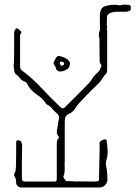

<svg xmlns="http://www.w3.org/2000/svg" viewBox="-20 -823 594 842"><path d="M71 -1Q64 -1 58 -6.5Q52 -12 51 -19Q51 -28 49.5 -36Q48 -44 43 -51Q42 -53 42 -57.5Q42 -62 43 -63Q47 -67 48.5 -75Q50 -83 50.5 -110.5Q51 -138 51 -200Q51 -210 64 -207Q77 -204 77 -183Q76 -156 76 -121.5Q76 -87 76 -40Q76 -27 88 -27H220Q229 -27 229 -38Q229 -43 229 -65Q229 -87 229 -114Q229 -141 229 -164.5Q229 -188 229 -196Q229 -209 237 -217Q240 -220 237 -225Q229 -233 229 -245L237 -296Q240 -303 238.5 -311.5Q237 -320 229 -326Q218 -335 208.5 -347Q199 -359 185 -365Q183 -366 181.5 -369Q180 -372 178 -374Q171 -384 162 -392.5Q153 -401 142 -408Q130 -416 119.5 -426.5Q109 -437 102 -450Q100 -455 96.5 -459.5Q93 -464 88 -465Q75 -470 66.5 -481Q58 -492 47 -500Q44 -503 42 -515Q40 -527 40 -534V-537Q41 -541 41.5 -561.5Q42 -582 42 -607Q42 -632 42 -653Q42 -674 42 -679Q42 -691 50 -697Q54 -701 61 -695.5Q68 -690 72 -685Q74 -684 74 -682Q74 -680 73 -679Q69 -675 68.5 -669.5Q68 -664 68 -659V-533Q68 -528 69.5 -523Q71 -518 75 -515Q123 -479 163 -436Q203 -393 246 -352Q256 -344 264 -352Q291 -379 318.5 -406Q346 -433 372 -461Q378 -467 382 -474Q386 -481 391 -488Q404 -501 411 -508Q418 -515 424 -531Q426 -536 424 -538Q420 -543 418.5 -548Q417 -553 417 -558Q417 -583 416.5 -607Q416 -631 416 -656Q410 -670 417 -688Q419 -692 418.5 -707Q418 -722 418 -727V-759Q420 -787 436.5 -794Q453 -801 478 -802Q488 -803 498.5 -800.5Q509 -798 516 -802Q520 -804 529.5 -802.5Q539 -801 542 -802Q554 -802 554 -789Q554 -776 548 -776Q542 -771 526 -771.5Q510 -772 492 -771.5Q474 -771 461 -765Q448 -759 449 -742Q449 -737 448.5 -725.5Q448 -714 449 -709Q450 -704 449.5 -701.5Q449 -699 448 -695Q450 -693 450 -689V-516Q450 -512 449 -507.5Q448 -503 446 -501Q436 -491 428.5 -478Q421 -465 410 -455Q401 -447 386 -432Q371 -417 355 -400.5Q339 -384 327 -370.5Q315 -357 312 -351Q302 -332 281 -323Q269 -317 266.5 -308.5Q264 -300 264 -289Q264 -245 264 -204Q264 -163 264 -134.5Q264 -106 263 -100Q263 -96 263.5 -92.5Q264 -89 264 -85Q264 -81 263 -68.5Q262 -56 259 -52Q256 -48 263 -37.5Q270 -27 274 -28Q276 -28 277.5 -28.5Q279 -29 280 -29Q290 -29 299 -28Q308 -27 318 -27Q323 -28 340.5 -27.5Q358 -27 375 -27Q392 -27 396 -27Q406 -27 414 -31Q414 -36 414.5 -56Q415 -76 415.5 -101.5Q416 -127 416.5 -150.5Q417 -174 417 -187Q417 -190 416.5 -194Q416 -198 417 -199Q420 -204 427.5 -208Q435 -212 441.5 -212Q448 -212 448 -202Q451 -183 452 -162Q453 -141 447 -123Q444 -113 444 -102Q450 -78 450.5 -56.5Q451 -35 451 -34Q451 -23 441.5 -12Q432 -1 418 -1ZM278 -522Q260 -509 244 -509.5Q228 -510 225 -524Q224 -530 219.5 -536Q215 -542 215 -546Q217 -554 220.5 -560.5Q224 -567 228 -573Q234 -579 244.5 -576.5Q255 -574 266 -568.5Q277 -563 281 -557Q290 -548 286 -539Q284 -528 278 -522ZM259 -538Q261 -540 261 -543Q262 -546 260 -548Q259 -550 253 -552Q247 -554 245 -552Q244 -551 243 -549Q242 -547 242 -545Q242 -544 243 -542.5Q244 -541 245 -539Q246 -535 250.5 -535Q255 -535 259 -538Z"/></svg>

Font: Sankofa Display
Style: Regular
Weight: 400
Designer: Batsirai Madzonga
Foundry: Batsirai Madzonga
Version: Version 1.000; ttfautohint (v1.8.4.7-5d5b)